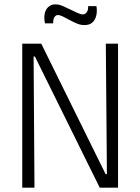

<svg xmlns="http://www.w3.org/2000/svg" viewBox="-20 -860 643 880"><path d="M82 0V-660H169L464 -62H470L465 -660H521V0H437L140 -601H134L138 0ZM367 -745Q350 -745 333 -752Q316 -759 299.5 -768Q283 -777 269 -784Q255 -791 245 -791Q236 -791 229.5 -781.5Q223 -772 224 -753H186Q181 -779 185 -798Q189 -817 202 -828.5Q215 -840 234 -840Q250 -840 267.5 -832.5Q285 -825 302 -816.5Q319 -808 334.5 -801Q350 -794 360 -794Q371 -794 378 -804.5Q385 -815 384 -832H422Q426 -808 421 -788Q416 -768 403 -756.5Q390 -745 367 -745Z"/></svg>

Font: Bricolage Grotesque SemiCondensed ExtraLight
Style: Regular
Weight: 250
Width: 4
Designer: Mathieu Triay
Foundry: Atelier Triay
Version: Version 1.000;gftools[0.9.30]